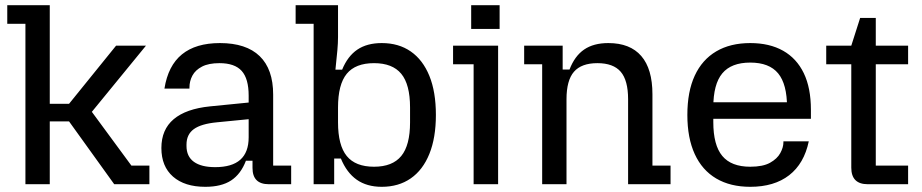

<svg xmlns="http://www.w3.org/2000/svg" viewBox="-20 -710 3554 740"><path d="M78 0V-618.2H8V-690H171.8V-310H246.2L427.4 -534H542.6L314.4 -255L311.6 -309.4L486.4 -71.8H555.8V0H420.2L246.2 -242H171.8V0Z M771.2 10Q691.6 10 646.8 -29.3Q602 -68.6 602 -139.4Q602 -210.6 649.4 -250.6Q696.8 -290.6 789.2 -300L938.4 -314.8V-250.6L816 -238.6Q755.2 -232.8 727 -212.3Q698.8 -191.8 698.8 -152.8V-147.4Q698.8 -107 727.2 -86.4Q755.6 -65.8 809.4 -65.8Q874 -65.8 906.2 -94.4Q938.4 -123 938.4 -180.8V-264.2V-277.8V-341.4Q938.4 -406.8 911.5 -436.7Q884.6 -466.6 825.8 -466.6Q784.2 -466.6 758.7 -453.4Q733.2 -440.2 721.7 -418.9Q710.2 -397.6 710.2 -372.6V-368.6H613.8Q627.8 -457 681.3 -500.5Q734.8 -544 827.6 -544Q928.8 -544 980.8 -493.7Q1032.8 -443.4 1032.8 -345.4V-71.8H1102.2V0H1016Q953.2 0 953.2 -62.8V-90.4H927.8Q908.2 -39 870.8 -14.5Q833.4 10 771.2 10Z M1451.4 10Q1393.8 10 1355 -17.3Q1316.2 -44.6 1293.8 -99H1268V0H1188.8V-618.2H1119.4V-690H1282.8V-567.4Q1282.8 -544.4 1280.3 -516.4Q1277.8 -488.4 1272.8 -441.4H1298.6Q1320 -493.6 1357.3 -518.8Q1394.6 -544 1451.4 -544Q1516.6 -544 1563.2 -511.6Q1609.8 -479.2 1634.9 -417.5Q1660 -355.8 1660 -267Q1660 -179.2 1634.9 -117Q1609.8 -54.8 1563 -22.4Q1516.2 10 1451.4 10ZM1421.6 -67.4Q1492.6 -67.4 1526.5 -108.7Q1560.4 -150 1560.4 -238.2V-295.8Q1560.4 -384.6 1526.5 -425.6Q1492.6 -466.6 1421.6 -466.6Q1350 -466.6 1316.4 -425.6Q1282.8 -384.6 1282.8 -295.8V-238.2Q1282.8 -150 1316.4 -108.7Q1350 -67.4 1421.6 -67.4Z M1805.4 0V-462.2H1726.2V-534H1899.8V0ZM1796 -598.6V-690H1905.6V-598.6Z M2069.6 0V-462.2H2000.2V-534H2148.6V-442H2175Q2195 -494.2 2231.4 -519.1Q2267.8 -544 2324.6 -544Q2408.4 -544 2451.5 -494.2Q2494.6 -444.4 2494.6 -346.6V-71.8H2564.4V0H2400.8V-327.4Q2400.8 -400.4 2372.3 -433.5Q2343.8 -466.6 2282.4 -466.6Q2221 -466.6 2192.2 -433.5Q2163.4 -400.4 2163.4 -327.4V0Z M2871.6 10Q2794.8 10 2740.5 -22Q2686.2 -54 2657.7 -116Q2629.2 -178 2629.2 -267Q2629.2 -357 2657.7 -418.5Q2686.2 -480 2740.5 -512Q2794.8 -544 2871.6 -544Q2945.8 -544 2998.1 -514.5Q3050.4 -485 3077.9 -428Q3105.4 -371 3105.4 -287V-252.2H2692.6V-315.8H3068.2L3013.4 -273.2V-296.4Q3013.4 -385.6 2979.1 -427.2Q2944.8 -468.8 2871.6 -468.8Q2798.4 -468.8 2763.8 -427.2Q2729.2 -385.6 2729.2 -296.4V-239.4Q2729.2 -150.6 2763.8 -109Q2798.4 -67.4 2871.6 -67.4Q2920.4 -67.4 2947.9 -82.7Q2975.4 -98 2987.4 -120Q2999.4 -142 2999.4 -161.4V-165.4H3097.2Q3079.2 -79.4 3021.6 -34.7Q2964 10 2871.6 10Z M3324.4 0Q3261 0 3261 -63.8V-534L3295.2 -641H3355.4V-71.8H3480V0ZM3164.4 -462.2V-534H3480V-462.2Z"/></svg>

Font: Mozilla Headline ExtraLight
Style: Regular
Weight: 200
Designer: Studio DRAMA
Foundry: Studio DRAMA
Version: Version 1.000